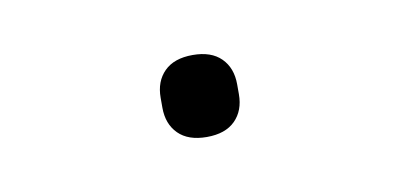

<svg xmlns="http://www.w3.org/2000/svg" viewBox="-27 -392 361 173"><g transform="rotate(-10 153.0 -305.5)"><path d="M153 -268Q136 -268 127 -277Q118 -286 118 -301V-310Q118 -325 127 -334Q136 -343 153 -343Q170 -343 179 -334Q188 -325 188 -310V-301Q188 -286 179 -277Q170 -268 153 -268Z"/></g></svg>

Font: IBM Plex Sans Devanagari ExtraLight
Style: Regular
Weight: 200
Designer: Mike Abbink, Paul van der Laan, Pieter van Rosmalen, Erin McLaughlin
Foundry: Bold Monday
Version: Version 1.1